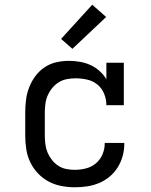

<svg xmlns="http://www.w3.org/2000/svg" viewBox="-20 -786 640 814"><path d="M297 8Q269 8 240 2.5Q211 -3 186 -16.5Q161 -30 141 -51Q121 -72 108.5 -98Q96 -124 91.5 -152.5Q87 -181 87 -210V-310Q87 -337 90.5 -364Q94 -391 104 -416.5Q114 -442 130.5 -464Q147 -486 169.5 -501Q192 -516 218.5 -522Q245 -528 272 -528Q295 -528 318.5 -524Q342 -520 363 -510.5Q384 -501 401.5 -485.5Q419 -470 431 -450V-520H505V-340H431Q431 -365 421.5 -388.5Q412 -412 393 -427.5Q374 -443 349.5 -448.5Q325 -454 300 -454Q282 -454 263.5 -450.5Q245 -447 229.5 -437.5Q214 -428 202 -413.5Q190 -399 182.5 -382Q175 -365 172.5 -346.5Q170 -328 170 -310V-210Q170 -192 172.5 -173.5Q175 -155 182 -138.5Q189 -122 200.5 -107.5Q212 -93 227.5 -83Q243 -73 261 -69.5Q279 -66 297 -66Q321 -66 344.5 -72Q368 -78 386.5 -93.5Q405 -109 414.5 -131.5Q424 -154 424 -178V-180H507V-177Q507 -150 500 -124.5Q493 -99 479 -76.5Q465 -54 444.5 -37Q424 -20 400 -10Q376 0 350 4Q324 8 297 8ZM287 -579 239 -621 371 -766 430 -714Z"/></svg>

Font: Iosevka HT Extended
Style: Regular
Weight: 400
Width: 7
Monospace: yes
Designer: Belleve Invis
Foundry: Belleve Invis
Version: Version 32.3.0; ttfautohint (v1.8.4)